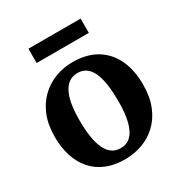

<svg xmlns="http://www.w3.org/2000/svg" viewBox="-176 -867 943 1002"><g transform="rotate(-30 296.0 -366.0)"><path d="M28 -274Q28 -347 50.5 -401.8Q73 -456.5 111.8 -493Q150.5 -529.5 199.5 -547.8Q248.5 -566 302.5 -566Q387 -566 445.2 -531Q503.5 -496 533.8 -432Q564 -368 564 -281Q564 -206.5 541.5 -151.5Q519 -96.5 480.5 -60.5Q442 -24.5 392.5 -6.8Q343 11 289 11Q226 11 177.5 -8.8Q129 -28.5 95.8 -66Q62.5 -103.5 45.2 -156.2Q28 -209 28 -274ZM298 -51Q334.5 -51 359 -74.5Q383.5 -98 396.2 -146.5Q409 -195 409 -270Q409 -324.5 403 -367.8Q397 -411 383.8 -441.5Q370.5 -472 349 -488Q327.5 -504 296.5 -504Q260.5 -504 235 -480.5Q209.5 -457 196.2 -408.8Q183 -360.5 183 -285Q183 -230 189.5 -186.8Q196 -143.5 209.8 -113.2Q223.5 -83 245.2 -67Q267 -51 298 -51ZM453.5 -741.5V-655.5H139V-741.5Z"/></g></svg>

Font: Merriweather 28pt
Style: Bold
Weight: 700
Version: Version 2.100